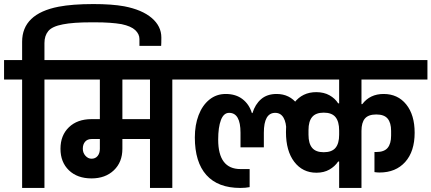

<svg xmlns="http://www.w3.org/2000/svg" viewBox="-30 -926 2126 946"><path d="M765 -741Q765 -710 764 -700H657V-734Q657 -758 636.5 -777.5Q616 -797 569 -807Q517 -816 440 -816H419Q330 -816 280 -806Q227 -796 208 -773Q189 -750 189 -714V-630H279V-534H189V0H79V-534H-10V-630H79V-720Q79 -858 259 -893Q327 -906 430 -906Q521 -906 582 -895Q670 -878 717.5 -837.5Q765 -797 765 -741Z M909 -534H819V0H709V-241H573V-193Q573 -127 531 -87Q489 -47 421 -47Q351 -47 309.5 -87Q268 -127 268 -193Q268 -259 309.5 -299Q351 -339 421 -339H462V-534H258V-630H909ZM709 -339V-534H573V-339ZM462 -241H421Q401 -241 389.5 -228Q378 -215 378 -193Q378 -173 391 -158.5Q404 -144 421 -144Q440 -144 451 -157.5Q462 -171 462 -193Z M1381 -534H888V-630H1381ZM1474 -281 1381 -279Q1381 -322 1367 -346Q1353 -370 1326 -370Q1270 -370 1270 -272V-200H1155V-272Q1155 -370 1099 -370Q1072 -370 1058.5 -334.5Q1045 -299 1045 -238Q1045 -93 1155 -93H1200V-4Q1180 0 1154 0Q1044 0 987 -63.5Q930 -127 930 -249Q930 -310 948.5 -358.5Q967 -407 1001.5 -435Q1036 -463 1082 -463Q1132 -463 1165 -437.5Q1198 -412 1211 -369H1214Q1227 -412 1256.5 -437.5Q1286 -463 1333 -463Q1397 -463 1435.5 -412.5Q1474 -362 1474 -281Z M1755 -413Q1793 -463 1860 -463Q1930 -463 1971.5 -411.5Q2013 -360 2013 -272Q2013 -180 1966.5 -128Q1920 -76 1840 -76Q1829 -76 1815 -78V-177H1824Q1863 -177 1880 -197.5Q1897 -218 1897 -258V-281Q1897 -321 1880 -341.5Q1863 -362 1824 -362Q1785 -362 1768 -342Q1751 -322 1751 -281V0H1641V-130H1636Q1620 -106 1593 -90.5Q1566 -75 1529 -75Q1461 -75 1420 -128.5Q1379 -182 1379 -275Q1379 -367 1419.5 -419.5Q1460 -472 1528 -472Q1566 -472 1593.5 -456.5Q1621 -441 1636 -417H1641V-534H1336V-630H2076V-534H1751V-413ZM1641 -283Q1641 -327 1623 -349Q1605 -371 1565 -371Q1526 -371 1508 -349.5Q1490 -328 1490 -285V-262Q1490 -219 1508 -197.5Q1526 -176 1565 -176Q1605 -176 1623 -197.5Q1641 -219 1641 -262Z"/></svg>

Font: Pragati Narrow
Style: Bold
Weight: 700
Designer: Hector Gatti, Marcela Romero, Pablo Cosgaya and Nicolas Silva
Foundry: Omnibus-Type
Version: Version 1.010; ttfautohint (v1.3)